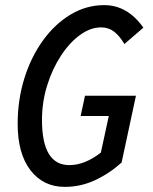

<svg xmlns="http://www.w3.org/2000/svg" viewBox="-20 -720 596 750"><path d="M49 -236Q49 -330 75 -413.5Q101 -497 147.5 -561.5Q194 -626 255.5 -663Q317 -700 387 -700Q478 -700 540 -612L466 -548Q447 -580 425.5 -596.5Q404 -613 375 -613Q333 -613 292 -583Q251 -553 217.5 -501.5Q184 -450 164 -385.5Q144 -321 144 -251Q144 -75 251 -75Q282 -75 313.5 -88Q345 -101 374 -124L405 -267H295L312 -346H511L455 -85Q407 -42 351 -16Q295 10 233 10Q149 10 99 -55Q49 -120 49 -236Z"/></svg>

Font: Radio Canada Condensed
Style: Italic
Weight: 400
Width: 3
Italic angle: -12°
Designer: Charles Daoud, Etienne Aubert Bonn, Alexandre Saumier Demers, Jacques Le Bailly
Foundry: Radio-Canada
Version: Version 2.104; ttfautohint (v1.8.4.7-5d5b);gftools[0.9.28.de